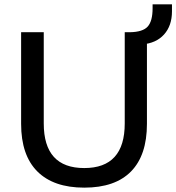

<svg xmlns="http://www.w3.org/2000/svg" viewBox="-20 -853 810 882"><path d="M367 9Q226 9 151.5 -65.5Q77 -140 77 -284V-705H181V-286Q181 -81 367 -81Q553 -81 553 -286V-705H655V-284Q655 -140 582 -65.5Q509 9 367 9ZM632 -649 577 -684V-705Q636 -706 658.5 -731Q681 -756 681 -815V-833H770V-801Q770 -735 733.5 -694.5Q697 -654 632 -649Z"/></svg>

Font: Nunito Sans SemiBold
Style: Regular
Weight: 600
Designer: Vernon Adams
Foundry: Vernon Adams
Version: Version 3.101; ttfautohint (v1.8.4.7-5d5b);gftools[0.9.27]